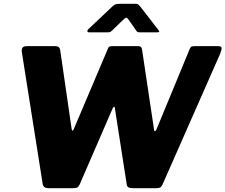

<svg xmlns="http://www.w3.org/2000/svg" viewBox="-20 -983 1178 1003"><path d="M1118 -742Q1136 -742 1137.5 -733.5Q1139 -725 1130 -702L829 -19Q823 -7 816.5 -3.5Q810 0 796 0H673Q659 0 651.5 -4Q644 -8 642 -20L580 -418Q579 -426 576 -425.5Q573 -425 569 -418L396 -19Q390 -7 383.5 -3.5Q377 0 362 0H233Q207 0 203 -22L94 -711Q92 -726 97.5 -734Q103 -742 120 -742H267Q282 -742 288 -735.5Q294 -729 295 -718L354 -311Q356 -301 359 -300.5Q362 -300 366 -310L543 -727Q546 -737 551.5 -739.5Q557 -742 572 -742H700Q714 -742 718 -735.5Q722 -729 723 -718L785 -304Q786 -297 789.5 -297.5Q793 -298 797 -306L971 -727Q975 -737 980 -739.5Q985 -742 999 -742H1118ZM652 -880Q645 -890 640.5 -890.5Q636 -891 625 -881L566 -824Q559 -817 554 -815.5Q549 -814 540 -814H446Q437 -814 436.5 -820Q436 -826 442 -831L570 -952Q578 -959 585.5 -961Q593 -963 606 -963H690Q700 -963 705 -957Q710 -951 714 -947L807 -827Q814 -818 811 -816Q808 -814 798 -814H710Q701 -814 697 -817Q693 -820 689 -827Z"/></svg>

Font: Libre Franklin Thin ExtraBold
Style: Italic
Weight: 800
Italic angle: -8°
Version: Version 2.000